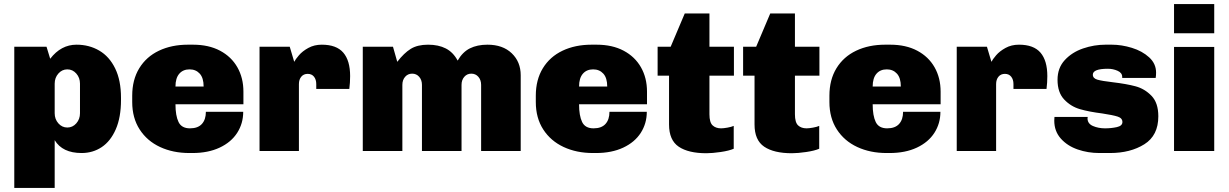

<svg xmlns="http://www.w3.org/2000/svg" viewBox="-20 -740 6021 941"><path d="M573 -261V-250Q573 -165 547.5 -106.5Q522 -48 478.5 -19Q435 10 380 10Q286 10 248 -53V181H50V-511H208L226 -452Q279 -521 355 -521Q417 -521 466.5 -492Q516 -463 544.5 -404.5Q573 -346 573 -261ZM248 -330V-185Q248 -156 266 -135.5Q284 -115 310 -115Q336 -115 354 -135.5Q372 -156 372 -185V-330Q372 -359 354 -379.5Q336 -400 310 -400Q284 -400 266 -379.5Q248 -359 248 -330Z M1173 -291V-229H840Q840 -173 855 -142Q870 -111 911 -111Q950 -111 969.5 -132.5Q989 -154 989 -192H1172Q1172 -135 1142.5 -89Q1113 -43 1056.5 -16.5Q1000 10 923 10H908Q828 10 764.5 -19.5Q701 -49 664.5 -105.5Q628 -162 628 -240V-271Q628 -349 662.5 -405.5Q697 -462 759 -491.5Q821 -521 901 -521H926Q1003 -521 1058.5 -491.5Q1114 -462 1143.5 -410Q1173 -358 1173 -291ZM840 -316H978Q978 -358 959 -379Q940 -400 909 -400Q877 -400 858.5 -378.5Q840 -357 840 -316Z M1696 -367Q1696 -335 1692 -304H1530V-328Q1530 -350 1519 -364Q1508 -378 1488 -378Q1468 -378 1456.5 -364Q1445 -350 1445 -328V0H1252V-511H1400L1422 -437Q1428 -449 1445 -469Q1462 -489 1491 -505Q1520 -521 1557 -521Q1629 -521 1662.5 -482Q1696 -443 1696 -367Z M2223 -443Q2247 -485 2283 -503Q2319 -521 2369 -521Q2444 -521 2488 -479Q2532 -437 2532 -371V0H2338V-324Q2338 -348 2324.5 -363.5Q2311 -379 2290 -379Q2269 -379 2255.5 -363.5Q2242 -348 2242 -324V0H2048V-324Q2048 -348 2034.5 -363.5Q2021 -379 2000 -379Q1979 -379 1965.5 -363.5Q1952 -348 1952 -324V0H1758V-511H1906L1927 -437Q1960 -480 1993 -500.5Q2026 -521 2078 -521Q2129 -521 2165 -502.5Q2201 -484 2223 -443Z M3151 -291V-229H2818Q2818 -173 2833 -142Q2848 -111 2889 -111Q2928 -111 2947.5 -132.5Q2967 -154 2967 -192H3150Q3150 -135 3120.5 -89Q3091 -43 3034.5 -16.5Q2978 10 2901 10H2886Q2806 10 2742.5 -19.5Q2679 -49 2642.5 -105.5Q2606 -162 2606 -240V-271Q2606 -349 2640.5 -405.5Q2675 -462 2737 -491.5Q2799 -521 2879 -521H2904Q2981 -521 3036.5 -491.5Q3092 -462 3121.5 -410Q3151 -358 3151 -291ZM2818 -316H2956Q2956 -358 2937 -379Q2918 -400 2887 -400Q2855 -400 2836.5 -378.5Q2818 -357 2818 -316Z M3457 -674V-511H3577V-369H3457V-180Q3457 -140 3472.5 -125.5Q3488 -111 3514 -111Q3526 -111 3545.5 -114.5Q3565 -118 3576 -123V-11Q3553 -1 3512 5Q3471 11 3442 11Q3354 11 3306.5 -21Q3259 -53 3259 -130V-369H3203V-511H3267L3336 -674Z M3876 -674V-511H3996V-369H3876V-180Q3876 -140 3891.5 -125.5Q3907 -111 3933 -111Q3945 -111 3964.5 -114.5Q3984 -118 3995 -123V-11Q3972 -1 3931 5Q3890 11 3861 11Q3773 11 3725.5 -21Q3678 -53 3678 -130V-369H3622V-511H3686L3755 -674Z M4590 -291V-229H4257Q4257 -173 4272 -142Q4287 -111 4328 -111Q4367 -111 4386.5 -132.5Q4406 -154 4406 -192H4589Q4589 -135 4559.5 -89Q4530 -43 4473.5 -16.5Q4417 10 4340 10H4325Q4245 10 4181.5 -19.5Q4118 -49 4081.5 -105.5Q4045 -162 4045 -240V-271Q4045 -349 4079.5 -405.5Q4114 -462 4176 -491.5Q4238 -521 4318 -521H4343Q4420 -521 4475.5 -491.5Q4531 -462 4560.5 -410Q4590 -358 4590 -291ZM4257 -316H4395Q4395 -358 4376 -379Q4357 -400 4326 -400Q4294 -400 4275.5 -378.5Q4257 -357 4257 -316Z M5113 -367Q5113 -335 5109 -304H4947V-328Q4947 -350 4936 -364Q4925 -378 4905 -378Q4885 -378 4873.5 -364Q4862 -350 4862 -328V0H4669V-511H4817L4839 -437Q4845 -449 4862 -469Q4879 -489 4908 -505Q4937 -521 4974 -521Q5046 -521 5079.5 -482Q5113 -443 5113 -367Z M5646 -384Q5646 -370 5644 -358H5480V-363Q5480 -383 5457.5 -393Q5435 -403 5410 -403Q5336 -403 5336 -374Q5336 -356 5358.5 -349.5Q5381 -343 5433 -337Q5501 -329 5545.5 -317Q5590 -305 5623.5 -270.5Q5657 -236 5657 -170Q5657 -76 5588.5 -33Q5520 10 5420 10H5368Q5312 10 5261.5 -7.5Q5211 -25 5179 -61Q5147 -97 5147 -149Q5147 -160 5148 -167H5311Q5310 -164 5310 -160Q5310 -134 5336.5 -122.5Q5363 -111 5396 -111Q5426 -111 5453.5 -117Q5481 -123 5481 -142Q5481 -161 5458 -168.5Q5435 -176 5382 -184Q5318 -192 5273 -205Q5228 -218 5195.5 -252.5Q5163 -287 5163 -349Q5163 -407 5198.5 -445.5Q5234 -484 5288 -502.5Q5342 -521 5398 -521H5429Q5477 -521 5527.5 -505.5Q5578 -490 5612 -459Q5646 -428 5646 -384Z M5931 -577H5734V-720H5931ZM5931 -510V0H5734V-510Z"/></svg>

Font: Chivo Black
Style: Regular
Weight: 900
Designer: Hector Gatti
Foundry: Omnibus-Type
Version: Version 1.007